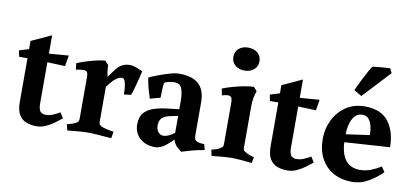

<svg xmlns="http://www.w3.org/2000/svg" viewBox="-67 -902 2432 1136"><g transform="rotate(10 1149.5 -334.5)"><path d="M23 -371 15 -408 73 -426V-475L193 -530V-420L311 -429L300 -364L193 -368V-124Q193 -83.5 205 -71.7Q217 -60 236 -60Q259 -60 282 -70Q305 -80 321 -90L341 -57Q324.1 -43.2 300.4 -25.8Q276.7 -8.3 249.9 3.8Q223 16 194 16Q162 16 134.4 6Q106.8 -3.9 89.9 -30.9Q73 -57.8 73 -108.7V-371Z M529 -437 550 -414Q550 -398 552.5 -378.5Q555 -359 559 -345L587 -384Q609 -415 630.5 -426Q652 -437 677 -437Q696.8 -437 719.4 -427.5Q742 -418 755 -413Q752 -397 744.3 -367.5Q736.6 -338 728.8 -309.1Q721.1 -280.2 714 -264L672 -259Q672 -298.4 665.6 -326.2Q659.1 -354 645 -354Q628 -354 611.5 -342Q594.9 -330.1 581.7 -314Q568.5 -297.9 559 -285V-77Q559 -64 563 -58.5Q567 -53 580 -46.8Q590 -43 606.5 -39Q623 -35 636.5 -33.2Q650 -31.4 650 -31.4L643 9Q603.2 5.6 564.6 2.8Q526 0 503.4 0Q482 0 447.5 2.5Q413 5 378.8 9L370 -27Q370 -27 379.8 -29.5Q389.6 -32.1 402.6 -36.5Q415.6 -40.9 424 -46Q434 -52 436.5 -57.5Q439 -63 439 -76V-326Q439 -340 434.5 -350Q430 -360 413 -360Q404 -360 393.6 -358.7Q383.2 -357.4 375.1 -355.7Q367 -354 367 -354L362 -391.9Q384 -402 414.5 -411.5Q445 -421 476 -428.5Q507 -436 529 -437Z M943 -59Q958 -59 976 -67Q994 -75 1010 -88V-190L958 -179Q932 -173 916 -158.5Q900 -144 900 -112Q900 -91 912 -75Q924 -59 943 -59ZM1130 -291V-92Q1130 -70 1140 -63Q1150 -56 1166 -54Q1174 -53 1182.5 -52.5Q1191 -52 1191 -52L1200 -18Q1163 -12 1131 -3.5Q1099 5 1065 16Q1048 5 1033.5 -10.5Q1019 -26 1013 -48Q975 -10 951.5 3Q928 16 908 16Q850 16 815 -16Q780 -48 780 -100Q780 -144 801.5 -168.5Q823 -193 860 -205Q897 -217 943 -222L1010 -230V-277Q1010 -324 999.5 -353Q989 -382 954 -382Q937 -382 920.5 -378Q904 -374 895 -369Q892 -359 891 -341.5Q890 -324 889.5 -306.5Q889 -289 889 -278L827 -261Q823 -274 816 -297Q809 -320 803.5 -344.5Q798 -369 797 -383Q816 -392 848.5 -404.5Q881 -417 915.5 -427Q950 -437 973 -437Q1054 -437 1092 -401Q1130 -365 1130 -291Z M1426 -321V-75.6Q1426 -62.8 1428.5 -57.9Q1431 -53 1442 -47Q1451 -41 1462.9 -36.5Q1474.8 -32.1 1484.4 -29.5Q1494 -27 1494 -27L1487 9Q1451 5 1419.8 2.5Q1388.7 0 1366 0Q1344.2 0 1312.6 2.5Q1281 5 1246 9L1238 -27.2Q1238 -27.2 1247.5 -29.6Q1257 -32 1270 -36.5Q1283 -41 1291 -47Q1301 -53 1303.5 -58Q1306 -63 1306 -76V-326Q1306 -338 1301.5 -349.5Q1297 -361 1279 -361Q1267 -361 1255.5 -357.5Q1244 -354 1244 -354L1236 -394Q1260 -404 1295 -413.9Q1330 -423.8 1365 -430.4Q1400 -437 1422 -437L1442 -414Q1434.7 -395 1430.4 -372.7Q1426 -350.4 1426 -321ZM1271 -591Q1271 -622 1292.5 -641Q1314 -660 1349 -660Q1384 -660 1406 -641Q1428 -622 1428 -591Q1428 -560 1405.8 -541Q1383.6 -522 1348.6 -522Q1315 -522 1293 -541Q1271 -560 1271 -591Z M1530 -371 1522 -408 1580 -426V-475L1700 -530V-420L1818 -429L1807 -364L1700 -368V-124Q1700 -83.5 1712 -71.7Q1724 -60 1743 -60Q1766 -60 1789 -70Q1812 -80 1828 -90L1848 -57Q1831.1 -43.2 1807.4 -25.8Q1783.7 -8.3 1756.9 3.8Q1730 16 1701 16Q1669 16 1641.4 6Q1613.8 -3.9 1596.9 -30.9Q1580 -57.8 1580 -108.7V-371Z M2277 -225 2005 -207.2Q2013 -62 2124 -62Q2159 -62 2191.6 -75Q2224.2 -88 2249 -105L2270 -73Q2229 -35 2196 -15.5Q2163 4 2137.6 10Q2112.2 16 2091 16Q2026.2 16 1977.6 -11Q1929 -38 1902.5 -88Q1876 -138 1876 -204.5Q1876 -266 1901.9 -319Q1927.9 -372 1975.9 -404.5Q2024 -437 2089.4 -437Q2187 -437 2232 -377.7Q2277 -318.4 2277 -225ZM2083 -386Q2054.6 -386 2037.8 -366.5Q2021 -347 2013 -316.8Q2005 -286.6 2005 -255L2147 -275Q2147 -303.1 2141 -328.1Q2135 -353 2121.5 -369.5Q2107.9 -386 2083 -386ZM2197 -685 2210 -658 2057 -494 2010 -521Q2013 -527 2023.5 -549.5Q2034 -572 2048 -599.5Q2062 -627 2074.5 -649Q2087 -671 2092 -676Q2102 -678 2123.5 -680Q2145 -682 2167 -683.5Q2189 -685 2197 -685Z"/></g></svg>

Font: Buenard
Style: Regular
Weight: 400
Version: Version 2.000